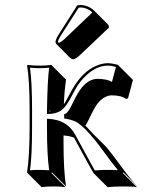

<svg xmlns="http://www.w3.org/2000/svg" viewBox="-20 -693 582 772"><path d="M290 -670.9Q296.4 -672.9 304.2 -672.9Q335.4 -671.9 358.9 -649.9L415.5 -593.3L418.5 -582.5L303.7 -473.6Q284.7 -455.1 273.4 -454.6Q267.6 -455.6 263.2 -459L207 -515.6Q203.6 -520 203.1 -523.9Q204.1 -535.2 214.4 -551.8ZM99.1 -250Q99.1 -369.1 88.9 -429.2L90.8 -432.1Q108.9 -429.2 139.2 -429.2Q168.9 -429.2 187 -432.1L189 -429.2L245.6 -372.6Q238.8 -328.1 236.8 -273.4Q241.7 -279.8 268.6 -330.1Q276.4 -344.2 283.2 -354Q324.7 -416.5 382.3 -434.1Q398.4 -439 413.1 -439Q431.6 -438.5 454.1 -432.1L458 -428.2L514.6 -371.6L494.6 -297.4L486.3 -295.4Q467.3 -309.6 428.7 -309.6Q398.9 -308.6 373.5 -278.3Q360.8 -262.7 335.4 -209.5Q328.6 -195.3 323.2 -187.5Q326.2 -184.6 327.1 -184.1Q337.4 -173.8 351.1 -158.2L407.7 -101.6Q426.3 -80.1 481.4 -4.9Q506.3 28.8 532.7 56.6L476.1 0L474.1 2.9L530.8 59.6Q515.1 56.6 478.5 56.6Q438.5 56.6 412.6 59.6L356 2.9Q344.2 -16.6 292 -112.8Q289.6 -116.7 285.6 -125Q280.3 -135.3 277.8 -139.6Q259.8 -146.5 235.4 -148.4V-122.6Q235.4 -6.3 245.6 56.6L189 0L187 2.9L243.7 59.6Q225.6 56.6 195.8 56.6Q166 56.6 147.5 59.6L90.8 2.9L88.9 0Q98.6 -61 99.1 -179.2ZM250.5 -224.6 248 -227.1V-225.1Q249.5 -224.6 250.5 -224.6ZM183.6 -245.1 179.2 -250V-245.1Q182.1 -245.1 183.6 -245.1ZM108.9 -250V-179.2Q108.9 -65.4 100.6 -8.3Q120.1 -10.3 139.2 -9.8Q158.7 -9.8 177.7 -8.3Q168.9 -69.3 168.9 -179.2V-215.8L179.7 -214.8Q243.2 -210 274.9 -163.6Q282.2 -152.8 300.8 -117.7Q354.5 -18.6 357.4 -14.2Q359.9 -10.3 361.3 -7.8Q389.6 -10.3 421.9 -9.8Q437.5 -9.8 454.1 -8.8Q439 -25.9 385.7 -98.6Q364.7 -127.4 343.3 -151.4Q304.7 -195.3 279.8 -206.1Q265.1 -211.9 246.6 -215.3L238.3 -216.3L237.8 -233.4L244.1 -236.3Q255.4 -241.2 273.4 -280.8Q292 -319.8 309.1 -341.3Q337.9 -375.5 372.1 -376Q411.1 -375.5 430.2 -363.8L446.3 -423.8Q427.2 -429.2 413.1 -429.2Q357.9 -429.2 306.2 -368.2Q297.9 -357.9 291.5 -348.6Q283.7 -336.4 270.5 -310.5Q245.6 -261.2 223.1 -247.1Q204.1 -235.8 179.2 -234.9H168.9V-250Q170.9 -371.6 177.7 -420.9Q158.2 -418.9 139.2 -418.9Q119.6 -418.9 100.6 -420.9Q108.9 -362.3 108.9 -250ZM296.4 -662.1 222.7 -546.9Q212.9 -530.3 212.9 -523.9Q214.4 -522.5 216.8 -521Q225.1 -522.9 240.2 -537.1L350.6 -642.1L350.1 -644.5Q328.6 -662.6 304.2 -663.1Q299.8 -662.6 296.4 -662.1Z"/></svg>

Font: Linux Biolinum Shadow O
Style: Regular
Weight: 400
Designer: Philipp H. Poll
Foundry: Philipp H. Poll
Version: Version 1.0.4